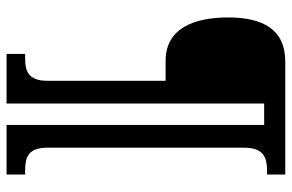

<svg xmlns="http://www.w3.org/2000/svg" viewBox="-176 -624 911 600"><g transform="rotate(90 280.0 -324.5)"><path d="M149 111H304V-694H371V111H526V53H514C475 53 442 46 442 -17V-631C442 -694 475 -703 514 -703H526V-760H173C72 -760 35 -689 35 -582C35 -478 67 -386 171 -386H233V-17C233 46 200 53 160 53H149Z"/></g></svg>

Font: Noto Serif Ethiopic Condensed Black
Style: Regular
Weight: 900
Width: 3
Designer: Monotype Design Team
Foundry: Monotype Imaging Inc.
Version: Version 2.102